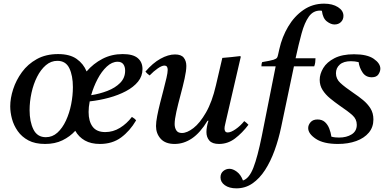

<svg xmlns="http://www.w3.org/2000/svg" viewBox="-20 -776 2116 1051"><path d="M471 -221Q465 -190 465 -163Q465 -112 487 -82.5Q509 -53 556 -53Q599 -53 636.5 -76Q674 -99 702 -136Q718 -127 725 -117Q691 -59 643 -23.5Q595 12 527 12Q478 12 444.5 -7Q411 -26 392 -60Q363 -28 322 -8Q281 12 227 12Q172 12 135.5 -7.5Q99 -27 77 -58.5Q55 -90 45.5 -125.5Q36 -161 36 -194Q36 -238 52 -287.5Q68 -337 100 -381Q132 -425 181.5 -452.5Q231 -480 298 -480Q362 -480 399.5 -453.5Q437 -427 454 -385Q491 -428 541 -454Q591 -480 652 -480Q708 -480 734 -458Q760 -436 760 -398Q760 -359 735.5 -329Q711 -299 669.5 -277Q628 -255 576.5 -241Q525 -227 471 -221ZM379 -299Q379 -362 359.5 -402.5Q340 -443 294 -443Q259 -443 231 -419Q203 -395 183 -355.5Q163 -316 152.5 -268Q142 -220 142 -173Q142 -110 163 -67.5Q184 -25 231 -25Q267 -25 294.5 -50Q322 -75 341 -116Q360 -157 369.5 -205Q379 -253 379 -299ZM479 -255Q525 -262 568 -278.5Q611 -295 638 -322.5Q665 -350 665 -389Q665 -411 655 -424.5Q645 -438 624 -438Q593 -438 564.5 -411.5Q536 -385 514 -343Q492 -301 479 -255Z M1162 -309 1197 -459Q1221 -461 1246 -463.5Q1271 -466 1295 -469L1298 -465L1216 -111Q1215 -104 1212 -93Q1209 -82 1209 -72Q1209 -63 1213 -57Q1217 -51 1227 -51Q1244 -51 1270 -69Q1296 -87 1317 -113Q1330 -104 1340 -93Q1306 -48 1266.5 -18Q1227 12 1179 12Q1142 12 1126 -6.5Q1110 -25 1110 -53Q1110 -81 1121 -115H1116Q1076 -49 1031 -18.5Q986 12 936 12Q885 12 859.5 -16.5Q834 -45 834 -86Q834 -108 840.5 -141.5Q847 -175 856.5 -212.5Q866 -250 875.5 -286Q885 -322 891.5 -350.5Q898 -379 898 -394Q898 -417 880 -417Q866 -417 843.5 -401.5Q821 -386 799 -363Q792 -368 786.5 -373Q781 -378 776 -384Q816 -431 858.5 -454.5Q901 -478 938 -478Q972 -478 986 -460Q1000 -442 1000 -415Q1000 -389 990.5 -346Q981 -303 968 -255Q955 -207 945.5 -164.5Q936 -122 936 -97Q936 -77 945 -62.5Q954 -48 976 -48Q1004 -48 1039 -75Q1074 -102 1107.5 -160Q1141 -218 1162 -309Z M1700 -413H1589L1519 -80Q1505 -13 1483 47.5Q1461 108 1431 154.5Q1401 201 1362 228Q1323 255 1274 255Q1235 255 1211 238Q1187 221 1187 195Q1187 173 1202 160.5Q1217 148 1236 148Q1255 148 1276.5 164Q1298 180 1310 212Q1344 201 1367 142Q1390 83 1413 -31L1489 -413H1411Q1411 -428 1415 -436Q1462 -444 1477.5 -449Q1493 -454 1497 -461Q1500 -466 1502.5 -478Q1505 -490 1509 -507Q1524 -574 1557.5 -630.5Q1591 -687 1641 -721.5Q1691 -756 1754 -756Q1800 -756 1830 -737Q1860 -718 1860 -689Q1860 -669 1846.5 -655.5Q1833 -642 1811 -642Q1791 -642 1769 -659Q1747 -676 1742 -717Q1739 -718 1732 -718Q1694 -718 1670.5 -685Q1647 -652 1631 -593.5Q1615 -535 1598 -457H1707Q1707 -446 1705.5 -434.5Q1704 -423 1700 -413Z M1830 12Q1751 12 1709 -16Q1667 -44 1667 -75Q1667 -92 1680 -107Q1693 -122 1718 -122Q1743 -122 1758.5 -108Q1774 -94 1782.5 -72Q1791 -50 1794 -28Q1805 -25 1815.5 -24Q1826 -23 1836 -23Q1877 -23 1905 -40.5Q1933 -58 1933 -93Q1933 -124 1909 -145.5Q1885 -167 1839 -198Q1812 -217 1787 -237.5Q1762 -258 1746 -283Q1730 -308 1730 -339Q1730 -371 1749.5 -403.5Q1769 -436 1811 -457.5Q1853 -479 1918 -479Q1990 -479 2026 -454Q2062 -429 2062 -400Q2062 -385 2051.5 -369Q2041 -353 2015 -353Q1982 -353 1964.5 -379.5Q1947 -406 1943 -436Q1922 -441 1901 -441Q1861 -441 1840 -422.5Q1819 -404 1819 -375Q1819 -344 1843.5 -321.5Q1868 -299 1915 -267Q1942 -249 1967 -228.5Q1992 -208 2008 -182.5Q2024 -157 2024 -122Q2024 -80 1999 -50Q1974 -20 1930 -4Q1886 12 1830 12Z"/></svg>

Font: Tiro Devanagari Hindi
Style: Italic
Weight: 400
Italic angle: -11°
Designer: Devanagari: John Hudson & Fiona Ross, assisted by Paul Hanslow. Latin: John Hudson with Paul Hanslow, assisted by Kaja S
Foundry: Tiro Typeworks Ltd.
Version: Version 1.52